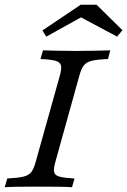

<svg xmlns="http://www.w3.org/2000/svg" viewBox="-27 -781 531 801"><path d="M-7.3 0 3.2 -36.3Q47.6 -38.7 70.2 -44Q92.7 -49.2 103.6 -63.3Q114.5 -77.4 121.8 -105.6L222.6 -465.3Q230.6 -493.5 227.4 -507.7Q224.2 -521.8 204.4 -527.4Q184.7 -533.1 141.9 -534.7L152.4 -571Q176.6 -570.2 212.1 -569.4Q247.6 -568.5 291.1 -568.5Q333.1 -568.5 370.2 -569.4Q407.3 -570.2 433.1 -571L423.4 -534.7Q379 -533.1 356 -527.4Q333.1 -521.8 322.6 -508.1Q312.1 -494.4 304 -465.3L204 -105.6Q196 -77.4 198.8 -63.3Q201.6 -49.2 221.8 -44Q241.9 -38.7 283.9 -36.3L273.4 0Q250 -1.6 213.3 -2Q176.6 -2.4 134.7 -2.4Q91.1 -2.4 54.4 -2Q17.7 -1.6 -7.3 0ZM166.1 -628.2 150 -654 309.7 -761.3H375.8L483.9 -654.8L461.3 -628.2L287.9 -721L336.3 -722.6Z"/></svg>

Font: Playfair 9pt
Style: Italic
Weight: 400
Italic angle: -15.6°
Designer: Claus Eggers Sørensen
Foundry: Claus Eggers Sørensen
Version: Version 2.001;gftools[0.9.30]